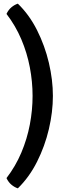

<svg xmlns="http://www.w3.org/2000/svg" viewBox="-20 -799 372 1049"><path d="M158 -275Q158 -197.5 143 -118.5Q128 -39.5 96.5 35Q65 109.5 15.5 174Q26 196.5 42.5 210.2Q59 224 77.5 230Q140 169 182.5 84.5Q225 0 247 -93.5Q269 -187 269 -275Q269 -362.5 247 -456Q225 -549.5 182.5 -634Q140 -718.5 77.5 -779Q59 -773 42.5 -759.2Q26 -745.5 15.5 -723Q65 -658.5 96.5 -584.2Q128 -510 143 -431.2Q158 -352.5 158 -275Z"/></svg>

Font: Signika
Style: Regular
Weight: 400
Designer: Anna Giedry
Foundry: Anna Giedry
Version: Version 2.001